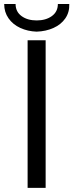

<svg xmlns="http://www.w3.org/2000/svg" viewBox="-35 -916 357 936"><path d="M99.6 -719.7H187.5V0H99.6ZM-14.6 -896.5H41Q41 -858.9 70.1 -837.6Q99.1 -816.4 143.6 -816.4Q188.5 -816.4 217.8 -837.6Q247.1 -858.9 247.1 -896.5H302.7Q304.2 -856.4 283.4 -826.4Q262.7 -796.4 225.8 -779.8Q189 -763.2 143.6 -761.7Q100.1 -763.2 64 -779.8Q27.8 -796.4 6.6 -826.7Q-14.6 -856.9 -14.6 -896.5Z"/></svg>

Font: Reddit Sans Chocolate
Style: Regular
Weight: 400
Designer: Stephen Hutchings
Foundry: Reddit
Version: Version 1.013